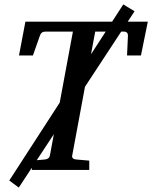

<svg xmlns="http://www.w3.org/2000/svg" viewBox="-20 -769 689 869"><path d="M589 -718 65 80 22 48 538 -749ZM649 -671 618 -518H555L559 -606Q560 -626 540 -626H411L307 -66Q305 -58 309.5 -53Q314 -48 327 -47L384 -42V0H124V-42L182 -47Q203 -49 206 -66L310 -626H185Q166 -626 160 -606L129 -518H66L95 -671Z"/></svg>

Font: Veleka
Style: Italic
Weight: 400
Italic angle: -12°
Designer: Stefan Peev, Context Ltd, 2016; SIL International, 1997-2014.
Foundry: Stefan Peev, Context Ltd, 2016
Version: Version 1.000